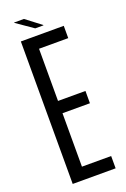

<svg xmlns="http://www.w3.org/2000/svg" viewBox="-171 -960 665 1013"><g transform="rotate(-20 161.5 -453.0)"><path d="M51 0V-800H292V-731H128V-438H282V-369H128V-69H292V0ZM52 -904V-906H107L192 -841V-839H146Z"/></g></svg>

Font: Big Shoulders Display Medium
Style: Regular
Weight: 500
Designer: Patric King
Foundry: XO Type Co
Version: Version 1.000; ttfautohint (v1.8.2)